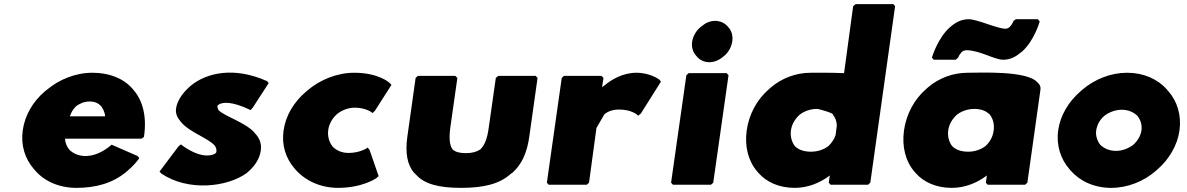

<svg xmlns="http://www.w3.org/2000/svg" viewBox="-20 -887 5745 929"><path d="M348 -373C366 -386 387 -396 414 -396C437 -396 454 -389 469 -374C478 -361 487 -345 489 -324H318C324 -341 332 -358 348 -373ZM518 -185C433 -113 355 -124 316 -162C304 -176 295 -196 295 -216H665L677 -225V-228C691 -325 670 -402 625 -453L619 -460C575 -509 507 -535 428 -535C345 -535 267 -503 206 -452L196 -444C139 -395 100 -329 90 -256C80 -184 101 -118 144 -69L150 -62C195 -10 266 22 350 22C442 22 526 0 593 -57L602 -65C619 -80 637 -98 652 -119L654 -122L646 -132L520 -187Z M858 -186 856 -189 843 -178 752 -57 761 -47C890 40 1078 19 1173 -49L1182 -57C1215 -86 1237 -121 1242 -160C1246 -191 1237 -214 1220 -235L1217 -238L1212 -244V-245C1166 -295 1074 -321 1038 -353C1035 -359 1031 -367 1032 -373C1032 -376 1035 -378 1038 -381C1057 -393 1101 -398 1189 -356L1192 -354L1203 -366L1280 -485L1272 -495H1271C1109 -567 977 -533 904 -473L896 -466C860 -434 837 -397 832 -363C828 -338 838 -318 853 -300L859 -293C898 -248 981 -221 1017 -185C1025 -175 1029 -164 1027 -153C1027 -150 1025 -147 1020 -143C995 -129 939 -126 858 -186Z M1697 -366C1750 -366 1779 -343 1779 -343L1783 -340L1794 -351L1874 -476L1865 -486C1864 -487 1812 -535 1694 -535C1612 -535 1529 -502 1467 -449L1459 -442C1402 -393 1362 -328 1352 -255C1342 -184 1363 -121 1405 -72L1412 -64C1460 -11 1533 22 1616 22C1733 22 1800 -24 1801 -25L1812 -35L1768 -162L1759 -173L1755 -170C1755 -170 1720 -147 1667 -147C1636 -147 1611 -157 1591 -176C1574 -196 1564 -225 1568 -257C1572 -288 1589 -317 1613 -337C1637 -355 1666 -366 1697 -366Z M2211 22C2320 22 2396 3 2448 -43L2457 -50H2458C2504 -90 2530 -147 2541 -226L2581 -510L2572 -520H2391L2379 -510L2345 -271C2338 -218 2326 -185 2304 -164C2288 -153 2265 -146 2235 -146C2205 -146 2184 -151 2170 -164C2155 -184 2152 -218 2159 -271L2193 -510L2183 -520H2002L1991 -510L1951 -226C1940 -148 1950 -90 1984 -50H1985L1992 -43C2032 3 2102 22 2211 22Z M2895 -467 2893 -465 2900 -510 2890 -520H2709L2698 -510L2626 -3L2635 7H2819L2830 -3L2866 -268L2905 -335C2922 -348 2944 -357 2976 -357C3037 -357 3065 -330 3065 -330L3068 -327L3081 -338L3178 -492L3170 -502C3170 -502 3127 -535 3059 -535C2991 -535 2937 -500 2905 -474Z M3347 -619 3353 -612C3367 -596 3388 -586 3412 -586C3435 -586 3458 -595 3477 -611L3487 -619C3506 -636 3519 -661 3523 -686C3527 -711 3521 -736 3506 -753L3500 -760C3486 -776 3464 -786 3440 -786C3417 -786 3395 -777 3376 -761L3366 -753C3347 -736 3333 -711 3329 -686C3325 -661 3332 -636 3347 -619ZM3236 7H3420L3431 -3L3505 -523L3496 -533H3312L3301 -523L3227 -3Z M3849 -332C3871 -349 3901 -360 3933 -360C3944 -360 4018 -338 4010 -332C4021 -319 4028 -302 4029 -280L4023 -233C4016 -213 4004 -195 3988 -180C3967 -164 3937 -153 3904 -153C3870 -153 3844 -162 3826 -180C3812 -198 3803 -225 3807 -256C3811 -286 3827 -312 3849 -332ZM4191 -3 4311 -857 4303 -867H4120L4108 -857L4064 -533C3999 -536 3931 -535 3903 -535C3830 -535 3762 -508 3710 -464L3701 -456C3643 -406 3604 -335 3593 -256C3582 -177 3601 -107 3644 -57L3651 -49C3690 -5 3751 22 3825 22C3889 22 3948 -2 3995 -38L3990 -3L3999 7H4180Z M4610 -332C4632 -349 4662 -360 4694 -360C4725 -360 4749 -352 4769 -333C4784 -314 4792 -287 4788 -256C4784 -226 4771 -201 4748 -180C4727 -164 4697 -153 4665 -153C4631 -153 4605 -162 4587 -180C4573 -198 4564 -225 4568 -256C4572 -286 4588 -312 4610 -332ZM5006 -482 4999 -489C4949 -546 4724 -535 4663 -535C4590 -535 4523 -509 4471 -465L4462 -457C4404 -407 4365 -335 4354 -256C4343 -177 4362 -105 4405 -56L4411 -49C4450 -5 4511 22 4585 22C4649 22 4708 -2 4755 -38L4750 -3L4759 7H4940L4951 -3L5014 -451C5016 -463 5014 -473 5006 -482ZM4834 -598C4865 -598 4891 -610 4914 -629L4926 -638C4984 -690 5010 -781 5010 -781V-784L5002 -794H4895L4883 -785V-783C4883 -783 4877 -768 4864 -755C4860 -752 4853 -748 4845 -748C4805 -748 4709 -794 4667 -794C4636 -794 4609 -782 4586 -763L4575 -754C4517 -702 4490 -611 4490 -611L4489 -608L4498 -598H4604L4615 -607L4616 -609C4621 -622 4634 -636 4634 -636C4637 -639 4648 -644 4656 -644C4720 -644 4791 -598 4834 -598Z M5408 -356C5438 -356 5464 -345 5483 -327C5498 -308 5507 -283 5503 -256C5499 -230 5485 -206 5463 -186C5440 -169 5411 -157 5380 -157C5350 -157 5324 -167 5304 -186C5290 -204 5280 -230 5284 -256C5288 -282 5301 -308 5324 -327C5346 -344 5377 -356 5408 -356ZM5155 -68 5161 -61C5206 -10 5275 22 5356 22C5436 22 5513 -9 5571 -59L5579 -66C5637 -116 5677 -184 5687 -256C5697 -328 5677 -396 5633 -446L5626 -454C5582 -504 5514 -535 5434 -535C5354 -535 5277 -504 5217 -453L5208 -445C5150 -395 5110 -328 5100 -256C5090 -184 5112 -117 5155 -68Z"/></svg>

Font: Hussar Woodtype
Style: UltraObl
Weight: 900
Foundry: Cannot Into Space Fonts
Version: Version 1.07